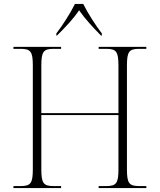

<svg xmlns="http://www.w3.org/2000/svg" viewBox="-20 -951 808 971"><path d="M265 -782V-771H268C312 -815 349 -853 380 -899C412 -853 448 -815 491 -771H495V-782C464 -822 423 -886 401 -931H359C337 -886 296 -822 265 -782ZM48 0H289V-10H251C200 -10 189 -24 189 -95V-369H579V-95C579 -24 568 -10 517 -10H479V0H720V-10H684C633 -10 622 -24 622 -95V-620C622 -690 633 -704 684 -704H720V-714H479V-704H517C568 -704 579 -690 579 -619V-379H189V-619C189 -690 200 -704 251 -704H289V-714H48V-704H84C135 -704 146 -690 146 -620V-95C146 -24 135 -10 84 -10H48Z"/></svg>

Font: Noto Serif Display ExtraLight
Style: Regular
Weight: 200
Designer: Monotype Design Team
Foundry: Monotype Imaging Inc.
Version: Version 2.009